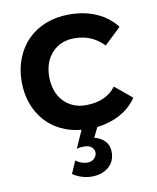

<svg xmlns="http://www.w3.org/2000/svg" viewBox="-85 -605 735 899"><g transform="rotate(-10 282.0 -156.0)"><path d="M534 -103Q503 -58 455 -31.5Q407 -5 344 3L321 50Q353 58 371.5 78Q390 98 390 130Q390 175 358.5 201Q327 227 279 227Q255 227 231.5 219.5Q208 212 189 199L215 139Q226 148 240.5 153.5Q255 159 270 159Q291 159 303 146.5Q315 134 315 119Q315 105 303 93.5Q291 82 267 82Q259 82 249.5 83Q240 84 232 86L269 3Q216 -2 172 -23.5Q128 -45 97 -80.5Q66 -116 49 -163Q32 -210 32 -266Q32 -327 52 -377.5Q72 -428 108 -464Q144 -500 194 -519.5Q244 -539 304 -539Q378 -539 435 -513.5Q492 -488 528 -441L449 -366Q423 -394 388.5 -409.5Q354 -425 309 -425Q244 -425 203.5 -381.5Q163 -338 163 -267Q163 -231 173.5 -201.5Q184 -172 203.5 -151Q223 -130 250 -118.5Q277 -107 309 -107Q356 -107 392.5 -122.5Q429 -138 453 -170L534 -103Z"/></g></svg>

Font: QuotatisMedium
Style: Regular
Weight: 500
Designer: Julieta Ulanovsky
Foundry: Quotatis-Medium
Version: Version 4.000;PS 004.000;hotconv 1.0.88;makeotf.lib2.5.64775